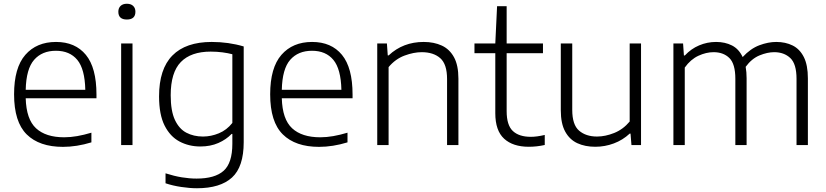

<svg xmlns="http://www.w3.org/2000/svg" viewBox="-20 -773 4403 1023"><path d="M315.5 9.5Q189.5 9.5 122.2 -57Q55 -123.5 55 -270.5Q55 -412 115 -480.8Q175 -549.5 278.5 -549.5Q381 -549.5 437.5 -480.8Q494 -412 494 -269.5V-249.5H117Q120 -137.5 172 -89.5Q224 -41.5 322 -41.5Q355.5 -41.5 391.2 -47.8Q427 -54 467 -66V-14.5Q388.5 9.5 315.5 9.5ZM278 -502.5Q204 -502.5 161.8 -454.2Q119.5 -406 117 -294.5H434.5Q432 -405.5 391.8 -454Q351.5 -502.5 278 -502.5Z M625.5 0V-541.5H686V0ZM656 -669Q610.5 -669 610.5 -710.5Q610.5 -730 622.5 -741.5Q634.5 -753 656 -753Q677.5 -753 689.5 -741.5Q701.5 -730 701.5 -710.5Q701.5 -669 656 -669Z M1029.5 230Q991 230 945.8 223.2Q900.5 216.5 862 203.5V150.5Q907.5 165 948.5 171.8Q989.5 178.5 1027.5 178.5Q1125 178.5 1171.5 137Q1218 95.5 1218 -7V-59.5H1214Q1185.5 -29.5 1143.2 -11Q1101 7.5 1047.5 7.5Q986.5 7.5 936.5 -19Q886.5 -45.5 857 -104Q827.5 -162.5 827.5 -259.5Q827.5 -405.5 898.8 -477.5Q970 -549.5 1108 -549.5Q1197.5 -549.5 1278.5 -525.5V-15.5Q1278.5 116 1216 173Q1153.5 230 1029.5 230ZM1061.5 -45.5Q1104.5 -45.5 1146.2 -62.8Q1188 -80 1218 -118V-484Q1195.5 -490 1165.8 -494Q1136 -498 1102.5 -498Q997.5 -498 943.5 -442.5Q889.5 -387 889.5 -265.5Q889.5 -182 912 -134Q934.5 -86 973.2 -65.8Q1012 -45.5 1061.5 -45.5Z M1680 9.5Q1554 9.5 1486.8 -57Q1419.5 -123.5 1419.5 -270.5Q1419.5 -412 1479.5 -480.8Q1539.5 -549.5 1643 -549.5Q1745.5 -549.5 1802 -480.8Q1858.5 -412 1858.5 -269.5V-249.5H1481.5Q1484.5 -137.5 1536.5 -89.5Q1588.5 -41.5 1686.5 -41.5Q1720 -41.5 1755.8 -47.8Q1791.5 -54 1831.5 -66V-14.5Q1753 9.5 1680 9.5ZM1642.5 -502.5Q1568.5 -502.5 1526.2 -454.2Q1484 -406 1481.5 -294.5H1799Q1796.5 -405.5 1756.2 -454Q1716 -502.5 1642.5 -502.5Z M1990 0V-541.5H2041.5L2046 -478H2051Q2127.5 -549.5 2237.5 -549.5Q2292.5 -549.5 2334 -530.2Q2375.5 -511 2399 -468Q2422.5 -425 2422.5 -353.5V0H2362V-352Q2362 -431 2325.8 -463Q2289.5 -495 2227 -495Q2184.5 -495 2135.8 -477Q2087 -459 2050.5 -415.5V0Z M2797.5 9Q2713 9 2666 -34Q2619 -77 2619 -170V-489.5H2508V-541.5H2619L2628.5 -740H2679.5V-541.5H2873V-489.5H2679.5V-180.5Q2679.5 -106 2712.5 -75Q2745.5 -44 2808.5 -44Q2840 -44 2882.5 -54V-0.5Q2840 9 2797.5 9Z M3151.5 9Q3097.5 9 3056.2 -10Q3015 -29 2991.5 -71.8Q2968 -114.5 2968 -185V-541.5H3029V-187.5Q3029 -108 3065.5 -76.8Q3102 -45.5 3161 -45.5Q3205 -45.5 3252.5 -64.5Q3300 -83.5 3335 -125.5V-541.5H3395.5V0H3344.5L3339.5 -61H3335Q3298 -26.5 3250.5 -8.8Q3203 9 3151.5 9Z M3568 0V-541.5H3619.5L3624 -477.5H3629Q3662 -513 3705 -531.2Q3748 -549.5 3795.5 -549.5Q3843 -549.5 3880 -530.8Q3917 -512 3937 -469Q3978.5 -514 4025.8 -531.8Q4073 -549.5 4116 -549.5Q4165.5 -549.5 4203.5 -530.5Q4241.5 -511.5 4263 -468.8Q4284.5 -426 4284.5 -355.5V0H4224V-353Q4224 -432.5 4190.8 -463.8Q4157.5 -495 4105 -495Q4068.5 -495 4026.8 -477.8Q3985 -460.5 3953 -417Q3958 -389 3958 -356V0H3898V-353Q3898 -432.5 3866.2 -463.8Q3834.5 -495 3782 -495Q3742.5 -495 3701 -475.8Q3659.5 -456.5 3628.5 -413V0Z"/></svg>

Font: Encode Sans SmExp Lt
Style: Regular
Weight: 300
Width: 6
Designer: Multiple Designers
Foundry: Impallari Type
Version: Version 3.002; ttfautohint (v1.8.3) -l 8 -r 50 -G 200 -x 14 